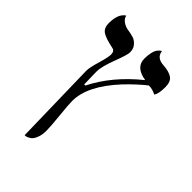

<svg xmlns="http://www.w3.org/2000/svg" viewBox="-228 -649 938 938"><g transform="rotate(45 241.0 -180.0)"><path d="M175.8 -81.1Q175.8 -54.2 182.9 13.9Q189.9 82 189.9 110.8Q189.9 135.7 184.1 153.8Q178.2 171.9 171.1 180.9Q164.1 189.9 154.1 195.1Q144 200.2 138.9 201.2Q133.8 202.1 129.9 202.1L120.1 -232.9V-234.9Q120.1 -255.9 135 -305.9Q149.9 -356 149.9 -375Q149.9 -399.9 129.9 -402.8Q74.7 -414.1 54 -428.5Q33.2 -442.9 33.2 -476.1Q33.2 -496.1 36.6 -512Q40 -527.8 44.9 -536.9Q49.8 -545.9 55.4 -552Q61 -558.1 64.5 -560.1L67.9 -562Q71.8 -543.9 88.9 -532.5Q106 -521 123 -519Q147.9 -515.1 164.1 -510Q180.2 -504.9 194.1 -489Q208 -473.1 208 -448.2Q208 -431.2 183.1 -365.5Q158.2 -299.8 158.2 -267.1L160.2 -179.2H168Q230 -303.2 356 -404.8Q278.8 -417 278.8 -476.1Q278.8 -498 282.5 -515.6Q286.1 -533.2 291 -541Q295.9 -548.8 301.5 -554.4Q307.1 -560.1 310.5 -561L314 -562Q318.8 -521 371.1 -519Q409.2 -516.1 429.7 -502Q450.2 -487.8 450.2 -450.2Q450.2 -402.3 437 -386.2Q411.1 -399.4 387.2 -398.9Q342.3 -363.8 291 -310.1Q175.8 -186 175.8 -81.1Z"/></g></svg>

Font: Linux Libertine
Style: Regular
Weight: 400
Designer: Philipp H. Poll
Foundry: Philipp H. Poll
Version: Version 5.3.0 ; ttfautohint (v0.9)